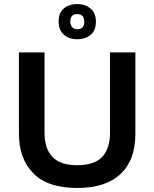

<svg xmlns="http://www.w3.org/2000/svg" viewBox="-20 -920 766 953"><path d="M364 13Q217 13 145.5 -59.5Q74 -132 74 -256V-660H201V-261Q201 -182 240.5 -141Q280 -100 363 -100Q448 -100 487 -141Q526 -182 526 -261V-660H652V-256Q652 -126 578.5 -56.5Q505 13 364 13ZM364 -725Q325 -725 298 -747Q271 -769 271 -814Q271 -857 297.5 -878.5Q324 -900 363 -900Q403 -900 429.5 -877.5Q456 -855 456 -813Q456 -768 429 -746.5Q402 -725 364 -725ZM365 -775Q398 -775 398 -812Q398 -850 364 -850Q329 -850 329 -814Q329 -796 338 -785.5Q347 -775 365 -775Z"/></svg>

Font: Bricolage Grotesque 10pt SemiBold
Style: Regular
Weight: 600
Designer: Mathieu Triay
Foundry: Atelier Triay
Version: Version 1.000; ttfautohint (v1.8.4.7-5d5b);gftools[0.9.29]